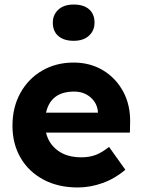

<svg xmlns="http://www.w3.org/2000/svg" viewBox="-20 -817 626 847"><path d="M323 10Q236 10 171 -25Q106 -60 70.5 -121.5Q35 -183 35 -262Q35 -344 70 -407Q105 -470 166 -505.5Q227 -541 305 -541Q378 -541 435 -506.5Q492 -472 524 -412Q556 -352 554 -275L553 -232H183Q195 -182 235.5 -152.5Q276 -123 339 -123Q374 -123 402 -133.5Q430 -144 461 -169L533 -68Q487 -29 432.5 -9.5Q378 10 323 10ZM307 -413Q204 -413 183 -320H412V-323Q409 -362 379.5 -387.5Q350 -413 307 -413ZM305 -637Q262 -637 237.5 -658Q213 -679 213 -717Q213 -752 237.5 -774.5Q262 -797 305 -797Q349 -797 373 -776Q397 -755 397 -717Q397 -682 372.5 -659.5Q348 -637 305 -637Z"/></svg>

Font: Readex Pro bold
Style: Bold
Weight: 700
Designer: Bonnie Shaver-Troup, Thomas Jockin
Foundry: Lexend
Version: Version 1.200; ttfautohint (v1.8.3)